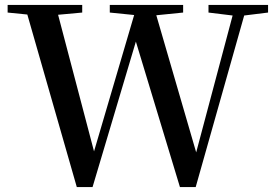

<svg xmlns="http://www.w3.org/2000/svg" viewBox="-20 -755 1115 780"><path d="M827 -704 925 -692 777 -136 615 -693 724 -704V-735H426V-704L525 -694L362 -140L216 -695L314 -704V-735H11V-704L91 -696L292 5H356L532 -586L711 5H775L972 -692L1069 -704V-735H827Z"/></svg>

Font: GenKiMin2 TW SB
Style: Regular
Weight: 600
Version: Version 2.100;PS 2.1;hotconv 16.6.51;makeotf.lib2.5.65220 DE